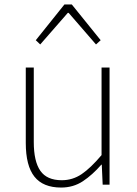

<svg xmlns="http://www.w3.org/2000/svg" viewBox="-20 -831 617 864"><path d="M255 13Q174 13 135 -36Q96 -85 96 -188V-527H132V-192Q132 -105 161.5 -62.5Q191 -20 258 -20Q307 -20 347.5 -47.5Q388 -75 437 -133V-527H473V0H442L438 -90H436Q396 -44 353 -15.5Q310 13 255 13ZM141 -650 270 -811H303L433 -650L412 -631L289 -773H285L161 -631Z"/></svg>

Font: Noto Sans SC Thin Thin
Style: Regular
Weight: 250
Version: Version 2.004-H2;hotconv 1.0.118;makeotfexe 2.5.65603